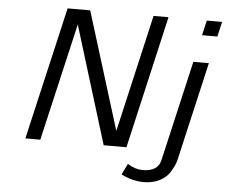

<svg xmlns="http://www.w3.org/2000/svg" viewBox="-57 -758 1178 999"><g transform="rotate(5 531.5 -259.0)"><path d="M611 144 639 87Q679 112 718 112Q797 112 811 53L932 -472H1013L895 41Q891 58 884 73.5Q877 89 863 111Q849 133 823.5 149Q798 165 764 171Q746 174 726 174Q667 173 611 144ZM965 -614 983 -692H1063L1045 -614ZM96 1 256 -692H374L564 -79L705 -692H783L624 1H505L316 -613L174 1Z"/></g></svg>

Font: Coval
Style: Light Italic
Weight: 300
Foundry: Context Ltd
Version: Version 001.000